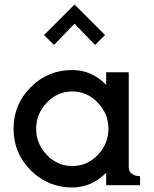

<svg xmlns="http://www.w3.org/2000/svg" viewBox="-20 -820 680 850"><path d="M445 -665 401 -621 310 -715 219 -621 175 -665 310 -800ZM187 -365.5Q140 -316 140 -250Q140 -184 187 -134.5Q234 -85 300 -85Q366 -85 413 -134.5Q460 -184 460 -250Q460 -316 413 -365.5Q366 -415 300 -415Q234 -415 187 -365.5ZM600 -40V0H450V-55Q385 10 300 10Q192 10 116 -66Q40 -142 40 -250Q40 -358 116 -434Q192 -510 300 -510Q385 -510 450 -445V-500H550V-80Q550 -62 562.5 -52Q575 -42 588 -41Z"/></svg>

Font: Laverick
Style: Regular
Weight: 400
Designer: Daniel Pimley
Foundry: Daniel Pimley
Version: Version 1.000;PS 001.001;hotconv 1.0.56